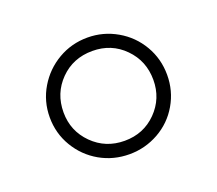

<svg xmlns="http://www.w3.org/2000/svg" viewBox="-71 -878 609 538"><g transform="rotate(-20 233.5 -609.0)"><path d="M57.8 -608.9Q57.8 -656.7 81.7 -696.7Q105.6 -736.7 145.6 -760Q185.6 -783.3 233.3 -783.3Q280 -783.3 320.6 -760Q361.1 -736.7 384.4 -696.7Q407.8 -656.7 407.8 -608.9Q407.8 -561.1 384.4 -521.1Q361.1 -481.1 320.6 -458.3Q280 -435.6 233.3 -435.6Q185.6 -435.6 145.6 -458.3Q105.6 -481.1 81.7 -521.1Q57.8 -561.1 57.8 -608.9ZM366.7 -608.9Q366.7 -665.6 328.3 -704.4Q290 -743.3 233.3 -743.3Q175.6 -743.3 137.2 -704.4Q98.9 -665.6 98.9 -608.9Q98.9 -553.3 137.8 -514.4Q176.7 -475.6 233.3 -475.6Q290 -475.6 328.3 -514.4Q366.7 -553.3 366.7 -608.9Z"/></g></svg>

Font: Paperlogy 3 Light
Style: Regular
Weight: 300
Designer: redesigned by Lee Juim, glyphs from Gmarket Sans & Montserrat
Foundry: PT&
Version: Version 1.001